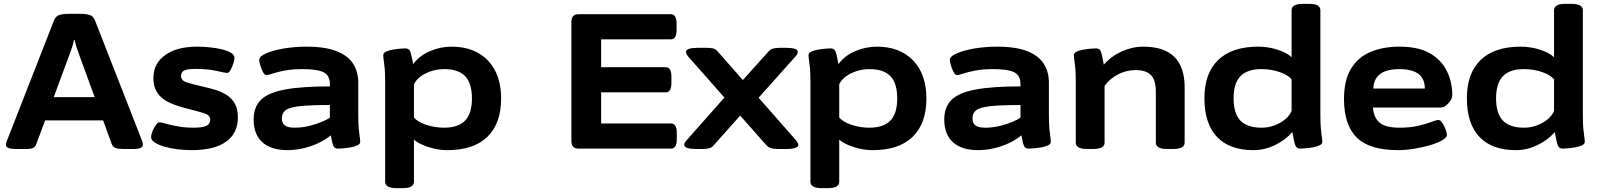

<svg xmlns="http://www.w3.org/2000/svg" viewBox="-20 -774 8334 1000"><path d="M72 2Q33 2 22 -4Q11 -10 11 -20Q11 -29 15 -38L261 -667Q269 -689 288 -695.5Q307 -702 338 -702H398Q430 -702 448.5 -695.5Q467 -689 475 -667L721 -38Q723 -33 723.5 -28.5Q724 -24 724 -20Q724 2 674 2H620Q598 2 583 -3Q568 -8 562 -24L517 -147H215L169 -24Q164 -9 152 -3.5Q140 2 122 2ZM346 -501 260 -268H473L388 -501Q382 -517 377 -533Q372 -549 369 -565H365Q362 -549 357 -533Q352 -517 346 -501Z M978 8Q942 8 905 3.5Q868 -1 837 -10Q806 -19 786.5 -31.5Q767 -44 767 -60Q767 -73 774.5 -91Q782 -109 792 -123Q802 -137 810 -137Q819 -137 843.5 -130Q868 -123 905 -116Q942 -109 988 -109Q1035 -109 1055 -118.5Q1075 -128 1075 -151Q1075 -174 1044 -184Q1013 -194 971 -204Q939 -212 905.5 -222.5Q872 -233 843 -250Q814 -267 796.5 -295.5Q779 -324 779 -368Q779 -443 840 -487Q901 -531 1006 -531Q1034 -531 1067.5 -528Q1101 -525 1131.5 -518Q1162 -511 1181.5 -500Q1201 -489 1201 -473Q1201 -462 1195 -443Q1189 -424 1180.5 -409Q1172 -394 1163 -394Q1153 -394 1109 -404.5Q1065 -415 996 -415Q959 -415 941 -407.5Q923 -400 923 -378Q923 -354 954 -344.5Q985 -335 1028 -325Q1060 -318 1093.5 -308.5Q1127 -299 1155.5 -282.5Q1184 -266 1201.5 -237Q1219 -208 1219 -163Q1219 -80 1157.5 -36Q1096 8 978 8Z M1479 8Q1392 8 1346.5 -33Q1301 -74 1301 -152Q1301 -216 1338.5 -253.5Q1376 -291 1463 -307.5Q1550 -324 1698 -324V-337Q1698 -380 1666.5 -397Q1635 -414 1555 -414Q1502 -414 1463 -406.5Q1424 -399 1400.5 -391Q1377 -383 1368 -383Q1358 -383 1349.5 -399Q1341 -415 1335.5 -434Q1330 -453 1330 -462Q1330 -480 1366 -496Q1402 -512 1458.5 -521.5Q1515 -531 1576 -531Q1675 -531 1734.5 -507Q1794 -483 1820 -441Q1846 -399 1846 -344V-174Q1846 -130 1848.5 -103.5Q1851 -77 1853.5 -61.5Q1856 -46 1856 -35Q1856 -24 1841.5 -17Q1827 -10 1806.5 -6.5Q1786 -3 1767.5 -1.5Q1749 0 1741 0Q1722 0 1716 -14.5Q1710 -29 1703 -69Q1657 -32 1596.5 -12Q1536 8 1479 8ZM1515 -109Q1554 -109 1592 -118.5Q1630 -128 1659 -140.5Q1688 -153 1698 -162V-227Q1595 -227 1541 -221Q1487 -215 1467.5 -200Q1448 -185 1448 -158Q1448 -132 1464 -120.5Q1480 -109 1515 -109Z M2047 206Q2015 206 2000.5 197.5Q1986 189 1986 173V-349Q1986 -393 1983.5 -419.5Q1981 -446 1978.5 -461Q1976 -476 1976 -487Q1976 -498 1990.5 -505Q2005 -512 2025.5 -515.5Q2046 -519 2064.5 -520.5Q2083 -522 2091 -522Q2110 -522 2116.5 -506Q2123 -490 2132 -440Q2164 -484 2219 -507.5Q2274 -531 2332 -531Q2452 -531 2521 -459Q2590 -387 2590 -261Q2590 -131 2518.5 -61.5Q2447 8 2310 8Q2272 8 2236.5 -1Q2201 -10 2174.5 -22.5Q2148 -35 2136 -47V173Q2136 189 2121.5 197.5Q2107 206 2075 206ZM2293 -109Q2367 -109 2402.5 -146Q2438 -183 2438 -261Q2438 -341 2402.5 -377.5Q2367 -414 2293 -414Q2242 -414 2197.5 -392Q2153 -370 2136 -335V-162Q2155 -139 2199.5 -124Q2244 -109 2293 -109Z M2993 0Q2956 0 2956 -40V-660Q2956 -700 2993 -700H3474Q3504 -700 3504 -650V-619Q3504 -569 3474 -569H3111V-424H3448Q3477 -424 3477 -374V-343Q3477 -293 3448 -293H3111V-131H3475Q3505 -131 3505 -81V-50Q3505 0 3475 0Z M3606 2Q3577 2 3560.5 -3Q3544 -8 3544 -19Q3544 -24 3546 -29Q3548 -34 3554 -41L3753 -266L3563 -481Q3557 -489 3555 -494.5Q3553 -500 3553 -504Q3553 -525 3615 -525H3657Q3679 -525 3693 -522Q3707 -519 3718 -506L3849 -357L3983 -506Q3994 -518 4008 -521.5Q4022 -525 4044 -525H4073Q4135 -525 4135 -504Q4135 -500 4133.5 -495Q4132 -490 4125 -482L3931 -265L4127 -42Q4138 -28 4138 -18Q4138 -10 4122.5 -4Q4107 2 4075 2H4033Q4011 2 3997 -2Q3983 -6 3972 -17L3835 -172L3697 -17Q3687 -5 3672.5 -1.5Q3658 2 3636 2Z M4262 206Q4230 206 4215.5 197.5Q4201 189 4201 173V-349Q4201 -393 4198.5 -419.5Q4196 -446 4193.5 -461Q4191 -476 4191 -487Q4191 -498 4205.5 -505Q4220 -512 4240.5 -515.5Q4261 -519 4279.5 -520.5Q4298 -522 4306 -522Q4325 -522 4331.5 -506Q4338 -490 4347 -440Q4379 -484 4434 -507.5Q4489 -531 4547 -531Q4667 -531 4736 -459Q4805 -387 4805 -261Q4805 -131 4733.5 -61.5Q4662 8 4525 8Q4487 8 4451.5 -1Q4416 -10 4389.5 -22.5Q4363 -35 4351 -47V173Q4351 189 4336.5 197.5Q4322 206 4290 206ZM4508 -109Q4582 -109 4617.5 -146Q4653 -183 4653 -261Q4653 -341 4617.5 -377.5Q4582 -414 4508 -414Q4457 -414 4412.5 -392Q4368 -370 4351 -335V-162Q4370 -139 4414.5 -124Q4459 -109 4508 -109Z M5076 8Q4989 8 4943.5 -33Q4898 -74 4898 -152Q4898 -216 4935.5 -253.5Q4973 -291 5060 -307.5Q5147 -324 5295 -324V-337Q5295 -380 5263.5 -397Q5232 -414 5152 -414Q5099 -414 5060 -406.5Q5021 -399 4997.5 -391Q4974 -383 4965 -383Q4955 -383 4946.5 -399Q4938 -415 4932.5 -434Q4927 -453 4927 -462Q4927 -480 4963 -496Q4999 -512 5055.5 -521.5Q5112 -531 5173 -531Q5272 -531 5331.5 -507Q5391 -483 5417 -441Q5443 -399 5443 -344V-174Q5443 -130 5445.5 -103.5Q5448 -77 5450.5 -61.5Q5453 -46 5453 -35Q5453 -24 5438.5 -17Q5424 -10 5403.5 -6.5Q5383 -3 5364.5 -1.5Q5346 0 5338 0Q5319 0 5313 -14.5Q5307 -29 5300 -69Q5254 -32 5193.5 -12Q5133 8 5076 8ZM5112 -109Q5151 -109 5189 -118.5Q5227 -128 5256 -140.5Q5285 -153 5295 -162V-227Q5192 -227 5138 -221Q5084 -215 5064.5 -200Q5045 -185 5045 -158Q5045 -132 5061 -120.5Q5077 -109 5112 -109Z M5644 2Q5612 2 5597.5 -6.5Q5583 -15 5583 -31V-349Q5583 -393 5580.5 -419.5Q5578 -446 5575.5 -461Q5573 -476 5573 -487Q5573 -498 5587.5 -505Q5602 -512 5622.5 -515.5Q5643 -519 5661.5 -520.5Q5680 -522 5688 -522Q5708 -522 5714 -505.5Q5720 -489 5729 -437Q5767 -481 5822 -506Q5877 -531 5935 -531Q6150 -531 6150 -319V-31Q6150 -15 6135.5 -6.5Q6121 2 6089 2H6061Q6029 2 6014.5 -6.5Q6000 -15 6000 -31V-297Q6000 -356 5975 -382.5Q5950 -409 5894 -409Q5847 -409 5804 -387Q5761 -365 5733 -327V-31Q5733 -15 5718.5 -6.5Q5704 2 5672 2Z M6509 8Q6383 8 6318 -61.5Q6253 -131 6253 -262Q6253 -393 6325 -462Q6397 -531 6533 -531Q6584 -531 6633 -515.5Q6682 -500 6707 -476V-721Q6707 -737 6721.5 -745.5Q6736 -754 6768 -754H6796Q6828 -754 6842.5 -745.5Q6857 -737 6857 -721V-174Q6857 -130 6859.5 -103.5Q6862 -77 6864.5 -61.5Q6867 -46 6867 -35Q6867 -24 6852.5 -17Q6838 -10 6817.5 -6.5Q6797 -3 6778.5 -1.5Q6760 0 6752 0Q6733 0 6726.5 -17Q6720 -34 6711 -86Q6673 -43 6619 -17.5Q6565 8 6509 8ZM6550 -109Q6601 -109 6645.5 -133.5Q6690 -158 6707 -196V-361Q6688 -384 6644 -399Q6600 -414 6550 -414Q6476 -414 6440.5 -377Q6405 -340 6405 -262Q6405 -183 6440.5 -146Q6476 -109 6550 -109Z M7262 8Q7112 8 7046 -58Q6980 -124 6980 -258Q6980 -357 7017 -417Q7054 -477 7119 -504Q7184 -531 7269 -531Q7369 -531 7429 -495.5Q7489 -460 7516.5 -402.5Q7544 -345 7544 -278Q7544 -265 7534.5 -250Q7525 -235 7511.5 -224.5Q7498 -214 7484 -214H7131Q7134 -163 7164.5 -136Q7195 -109 7270 -109Q7326 -109 7367.5 -119Q7409 -129 7435.5 -139Q7462 -149 7472 -149Q7482 -149 7492 -134Q7502 -119 7509 -100.5Q7516 -82 7516 -72Q7516 -57 7491 -43Q7466 -29 7427 -17.5Q7388 -6 7344 1Q7300 8 7262 8ZM7133 -313H7401Q7401 -414 7269 -414Q7136 -414 7133 -313Z M7876 8Q7750 8 7685 -61.5Q7620 -131 7620 -262Q7620 -393 7692 -462Q7764 -531 7900 -531Q7951 -531 8000 -515.5Q8049 -500 8074 -476V-721Q8074 -737 8088.5 -745.5Q8103 -754 8135 -754H8163Q8195 -754 8209.5 -745.5Q8224 -737 8224 -721V-174Q8224 -130 8226.5 -103.5Q8229 -77 8231.5 -61.5Q8234 -46 8234 -35Q8234 -24 8219.5 -17Q8205 -10 8184.5 -6.5Q8164 -3 8145.5 -1.5Q8127 0 8119 0Q8100 0 8093.5 -17Q8087 -34 8078 -86Q8040 -43 7986 -17.5Q7932 8 7876 8ZM7917 -109Q7968 -109 8012.5 -133.5Q8057 -158 8074 -196V-361Q8055 -384 8011 -399Q7967 -414 7917 -414Q7843 -414 7807.5 -377Q7772 -340 7772 -262Q7772 -183 7807.5 -146Q7843 -109 7917 -109Z"/></svg>

Font: Asap Expanded
Style: Bold
Weight: 700
Width: 7
Designer: Pablo Cosgaya
Foundry: Omnibus-Type
Version: Version 3.001; ttfautohint (v1.8.4.7-5d5b)